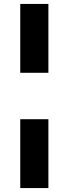

<svg xmlns="http://www.w3.org/2000/svg" viewBox="-20 -762 349 976"><path d="M83 -742H226V-392H83ZM83 -156H226V194H83Z"/></svg>

Font: mBank
Style: Bold
Weight: 700
Designer: Julieta Ulanovsky
Foundry: Julieta Ulanovsky
Version: Version 7.200